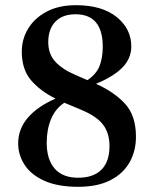

<svg xmlns="http://www.w3.org/2000/svg" viewBox="-20 -710 594 740"><path d="M504 -183Q504 -128 479.5 -84.5Q455 -41 405.5 -15.5Q356 10 281 10Q203 10 151.5 -13Q100 -36 75 -74.5Q50 -113 50 -157Q50 -213 87.5 -256.5Q125 -300 194 -330Q134 -360 99 -401.5Q64 -443 64 -511Q64 -560 89 -600.5Q114 -641 160.5 -665.5Q207 -690 273 -690Q373 -690 429.5 -644.5Q486 -599 486 -531Q486 -485 452 -450Q418 -415 350 -387Q421 -355 462.5 -309.5Q504 -264 504 -183ZM269 -422 317 -401Q352 -425 364 -456.5Q376 -488 376 -530Q376 -655 271 -655Q221 -655 193.5 -626.5Q166 -598 166 -548Q166 -502 193 -472.5Q220 -443 269 -422ZM160 -160Q160 -96 190.5 -60.5Q221 -25 281 -25Q340 -25 371 -56Q402 -87 402 -147Q402 -196 378 -228.5Q354 -261 295 -286L228 -314Q194 -292 177 -251.5Q160 -211 160 -160Z"/></svg>

Font: Inria Serif
Style: Bold
Weight: 700
Designer: Black Foundry Team
Foundry: Black Foundry
Version: Version 1.000; ttfautohint (v1.8.3)